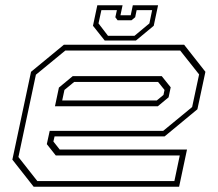

<svg xmlns="http://www.w3.org/2000/svg" viewBox="-20 -710 828 730"><path d="M680 -540 761 -437 730.5 -294.5 606 -191.5H187.5L183 -172L207 -141.5H691L661 0H108L27 -103L98 -437L223 -540ZM665 -518H228.5L116.5 -426L50 -113L122 -21.5H643L663.5 -119H192L158 -162L169 -212.5H600.5L710.5 -303L737 -427ZM595 -420.5 629 -378 621 -340 580 -306H189L204 -377L256.5 -420.5ZM581 -398.5H262L225 -368L216.5 -328H576L601.5 -349L605.5 -368ZM378 -556 333.5 -612 350 -690H446L438 -652H477L485 -690H581L564.5 -612L497 -556ZM390.5 -574H491.5L548 -621L558.5 -671.5H499.5L494 -644.5L480 -633H427L418.5 -644.5L424.5 -671.5H365.5L354.5 -621Z"/></svg>

Font: Tourney Expanded ExtraLight
Style: Italic
Weight: 200
Width: 7
Italic angle: -12°
Designer: Tyler Finck
Foundry: Etcetera Type Co
Version: Version 1.010; ttfautohint (v1.8.3)